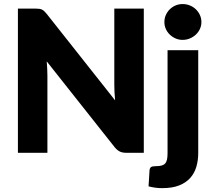

<svg xmlns="http://www.w3.org/2000/svg" viewBox="-20 -772 1078 970"><path d="M159.5 -728.5Q170.5 -728.5 178 -727.5Q185.5 -726.5 191.5 -723.8Q197.5 -721 203 -716Q208.5 -711 215.5 -702.5L561.5 -265Q559.5 -286 558.5 -305.8Q557.5 -325.5 557.5 -343V-728.5H706.5V0H618.5Q599 0 585.8 -6.2Q572.5 -12.5 559.5 -28L216 -462Q217.5 -443 218.5 -424.8Q219.5 -406.5 219.5 -390.5V0H70.5V-728.5ZM981.5 -518.5V1Q981.5 37.5 972.2 69.8Q963 102 941.8 126.2Q920.5 150.5 885.8 164.5Q851 178.5 799.5 178.5Q780.5 178.5 764.2 176.2Q748 174 730.5 169.5L735.5 88Q736.5 77.5 742.5 72.5Q748.5 67.5 766.5 67.5Q784.5 67.5 796 64.5Q807.5 61.5 814.2 54Q821 46.5 823.8 33.8Q826.5 21 826.5 1V-518.5ZM997.5 -660.5Q997.5 -642 990 -625.8Q982.5 -609.5 969.5 -597.2Q956.5 -585 939.2 -577.8Q922 -570.5 902.5 -570.5Q883.5 -570.5 867 -577.8Q850.5 -585 837.8 -597.2Q825 -609.5 817.8 -625.8Q810.5 -642 810.5 -660.5Q810.5 -679.5 817.8 -696Q825 -712.5 837.8 -725Q850.5 -737.5 867 -744.5Q883.5 -751.5 902.5 -751.5Q922 -751.5 939.2 -744.5Q956.5 -737.5 969.5 -725Q982.5 -712.5 990 -696Q997.5 -679.5 997.5 -660.5Z"/></svg>

Font: Lato Black
Style: Regular
Weight: 900
Designer: Lukasz Dziedzic
Foundry: tyPoland Lukasz Dziedzic
Version: Version 2.007; 2014-02-27